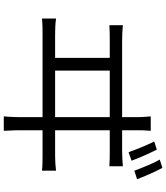

<svg xmlns="http://www.w3.org/2000/svg" viewBox="50 -914 899 1040"><g transform="rotate(90 500.0 -394.5)"><path d="M791 -794 747 -780C766 -742 790 -683 805 -641L851 -657C837 -697 809 -758 791 -794ZM890 -824 845 -810C866 -773 889 -716 905 -672L951 -687C936 -729 909 -788 890 -824ZM117 -610V-537C147 -539 176 -539 204 -539H294V-243H167C140 -243 110 -244 81 -248V-172C112 -175 140 -175 167 -175H615V-58C615 -48 615 -13 611 35H689C686 -13 686 -50 686 -60V-175H825C844 -175 879 -175 905 -172V-248C880 -245 854 -243 825 -243H686V-539H799C819 -539 854 -539 881 -537V-610C855 -608 829 -606 799 -606H686V-692C686 -703 686 -730 689 -761H611C614 -729 615 -706 615 -692V-606H204C176 -606 146 -607 117 -610ZM615 -243H363V-539H615Z"/></g></svg>

Font: Noto Sans JP DemiLight
Style: Regular
Weight: 350
Designer: Ryoko NISHIZUKA 西塚涼子 (kana, bopomofo & ideographs); Paul D. Hunt (Latin, Greek & Cyrillic); Sandoll Communications 산돌커뮤니
Foundry: Adobe
Version: Version 2.004;hotconv 1.0.118;makeotfexe 2.5.65603